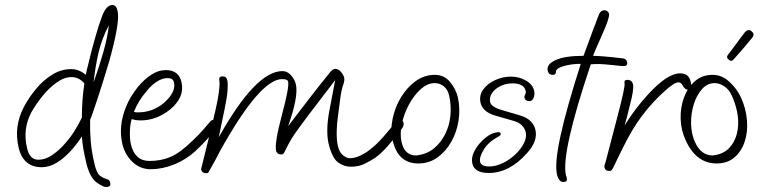

<svg xmlns="http://www.w3.org/2000/svg" viewBox="-20 -658 3077 767"><path d="M404 89Q396 89 382.5 81.5Q369 74 361 67Q346 52 337 31Q328 10 323 -15Q318 -36 313.5 -60.5Q309 -85 307 -113Q288 -83 262 -54.5Q236 -26 206.5 -8Q177 10 147 10Q72 10 54 -70Q35 -153 75 -230Q95 -268 124 -303Q153 -338 189 -360Q225 -382 265 -382Q295 -382 323 -359Q324 -363 325.5 -372Q327 -381 331 -395Q343 -447 359 -503.5Q375 -560 389 -597Q406 -638 429 -638Q445 -638 450 -613Q460 -570 416 -412Q413 -403 406 -379.5Q399 -356 389.5 -325.5Q380 -295 370 -265Q360 -235 352 -211.5Q344 -188 340 -179Q339 -134 342.5 -93.5Q346 -53 356 -10Q359 6 364 19.5Q369 33 376 41Q383 47 389.5 50.5Q396 54 405 57Q418 60 420 71Q425 89 404 89ZM354 -329Q377 -394 393 -450.5Q409 -507 415 -557Q387 -505 373.5 -447Q360 -389 354 -329ZM133 -20Q162 -20 190 -39.5Q218 -59 241 -86Q262 -110 278 -135.5Q294 -161 307 -188Q307 -223 309.5 -257Q312 -291 317 -325Q295 -350 266 -350Q236 -350 205 -327.5Q174 -305 148 -272Q122 -239 105 -209Q70 -142 88 -67Q98 -20 133 -20Z M582 18Q540 18 509.5 -11Q479 -40 469 -82Q452 -154 483 -230Q491 -251 503.5 -271.5Q516 -292 531 -311Q555 -340 583.5 -359Q612 -378 643 -378Q694 -378 705 -330Q719 -270 660 -221Q605 -177 542 -177Q531 -177 522 -178.5Q513 -180 506 -182Q500 -163 499 -133Q498 -103 503 -81Q519 -15 577 -15Q624 -15 662 -31.5Q700 -48 747 -94Q777 -122 791 -139Q805 -156 822 -175Q827 -179 832 -179Q837 -179 842.5 -176Q848 -173 849 -167Q852 -156 837 -136Q823 -120 808 -102.5Q793 -85 760 -54Q723 -20 675.5 -1Q628 18 582 18ZM529 -209Q561 -209 587.5 -219Q614 -229 636 -248Q684 -291 675 -329Q671 -346 650 -346Q610 -346 568 -297Q548 -273 536 -253.5Q524 -234 515 -211Q522 -209 529 -209Z M804 34Q787 34 783 18Q783 17 789.5 -7Q796 -31 807 -78L833 -185Q849 -250 854 -288Q859 -326 856 -337Q853 -353 869 -353Q885 -353 888 -337Q891 -324 889 -296.5Q887 -269 878 -226L854 -110Q1002 -374 1108 -374Q1128 -374 1142.5 -357.5Q1157 -341 1162 -321Q1173 -273 1131 -154Q1172 -208 1214 -262.5Q1256 -317 1299 -370Q1310 -383 1319 -383Q1331 -383 1341.5 -371.5Q1352 -360 1355 -347Q1357 -337 1352 -322Q1344 -300 1340 -269.5Q1336 -239 1331 -201Q1325 -158 1325 -126Q1325 -94 1330 -74Q1336 -49 1350.5 -37.5Q1365 -26 1377 -26Q1398 -26 1420.5 -37Q1443 -48 1456 -59Q1484 -80 1511.5 -111.5Q1539 -143 1564 -175Q1567 -179 1575 -179Q1590 -179 1592 -167Q1595 -156 1584 -142Q1553 -102 1528 -73.5Q1503 -45 1478 -27Q1461 -16 1437 -4Q1413 8 1382 8Q1353 8 1329.5 -10Q1306 -28 1292 -87Q1287 -110 1287.5 -141.5Q1288 -173 1295 -212L1319 -338L1209 -194Q1190 -169 1178 -152Q1166 -135 1158 -124Q1144 -104 1134 -85Q1124 -66 1117 -52Q1113 -41 1104 -41Q1087 -41 1083 -55Q1076 -86 1106 -198Q1136 -310 1131 -332Q1129 -342 1107 -342Q1018 -342 857 -51Q844 -24 813 30Q811 34 804 34Z M1651 -5Q1570 -5 1549 -96Q1539 -138 1548.5 -184Q1558 -230 1582 -269.5Q1606 -309 1640.5 -334Q1675 -359 1717 -359Q1754 -359 1777.5 -331Q1801 -303 1809 -269Q1819 -224 1812 -177.5Q1805 -131 1783 -92Q1761 -53 1727.5 -29Q1694 -5 1651 -5ZM1642 -37Q1648 -37 1649 -38Q1687 -43 1714.5 -66Q1742 -89 1759 -123.5Q1776 -158 1779.5 -198Q1783 -238 1774 -277Q1769 -300 1753 -313Q1737 -326 1717 -326Q1688 -326 1661 -302Q1634 -278 1614 -241Q1594 -204 1585.5 -163.5Q1577 -123 1584 -91Q1596 -37 1642 -37Z M1932 33Q1876 33 1867 -4Q1862 -27 1873 -50Q1884 -73 1902.5 -92Q1921 -111 1939 -121Q1944 -124 1954 -127Q1964 -130 1971 -130Q1979 -130 1980 -124Q1982 -119 1972 -113Q1931 -91 1912.5 -60.5Q1894 -30 1898 -11Q1903 7 1934 7Q1960 7 1987.5 -6Q2015 -19 2037.5 -40Q2060 -61 2072.5 -85Q2085 -109 2080 -131Q2076 -146 2064 -158Q2052 -170 2029 -176L1959 -196Q1932 -204 1918 -217Q1904 -230 1900 -246Q1893 -276 1910 -300Q1927 -324 1958 -338Q1989 -352 2021 -352Q2053 -352 2080.5 -336.5Q2108 -321 2114 -295Q2117 -280 2111.5 -267Q2106 -254 2095 -254Q2078 -254 2075 -268Q2074 -273 2078 -280.5Q2082 -288 2080 -295Q2073 -325 2027 -325Q2002 -325 1980 -314.5Q1958 -304 1946 -287Q1934 -270 1938 -250Q1943 -230 1986 -218L2054 -198Q2085 -189 2100 -173.5Q2115 -158 2119 -139Q2129 -94 2085 -46Q2015 33 1932 33Z M2231 69Q2212 69 2205 39Q2195 -5 2219 -115Q2243 -225 2300 -403Q2262 -403 2230.5 -393.5Q2199 -384 2201 -370Q2201 -366 2198 -362.5Q2195 -359 2188 -359Q2172 -359 2168 -375Q2162 -401 2199.5 -418Q2237 -435 2311 -435L2353 -549Q2358 -560 2362.5 -573.5Q2367 -587 2374 -603Q2381 -617 2394 -617Q2402 -617 2407 -612.5Q2412 -608 2413 -603Q2416 -588 2387 -523Q2351 -442 2349 -435Q2364 -435 2394.5 -432.5Q2425 -430 2467 -425Q2482 -424 2485 -410Q2489 -394 2471 -394Q2464 -394 2442.5 -396.5Q2421 -399 2396.5 -401Q2372 -403 2355 -402L2340 -401Q2220 -44 2241 43L2244 51V53Q2248 69 2231 69Z M2414 25Q2398 25 2395 12Q2393 6 2395.5 0Q2398 -6 2399 -10L2447 -194Q2478 -312 2475 -325Q2472 -339 2486 -339Q2505 -339 2509 -320Q2511 -310 2507.5 -288Q2504 -266 2496 -237Q2484 -185 2475 -157Q2497 -192 2520.5 -223Q2544 -254 2570 -282Q2646 -365 2697 -365Q2732 -365 2739 -332Q2747 -300 2726 -300Q2716 -300 2707 -317Q2701 -329 2690 -329Q2673 -329 2633 -292Q2588 -252 2546 -197Q2504 -142 2463 -57L2429 13Q2426 18 2423.5 21.5Q2421 25 2414 25Z M2842.8 -5Q2761.8 -5 2719.8 -96Q2700.1 -138 2699 -184Q2697.9 -230 2712.8 -269.5Q2727.7 -309 2756.4 -334Q2785.1 -359 2827.1 -359Q2864.1 -359 2894.1 -331Q2924 -303 2939.9 -269Q2960.3 -224 2964 -177.5Q2967.8 -131 2954.8 -92Q2941.8 -53 2913.8 -29Q2885.8 -5 2842.8 -5ZM2826.5 -37Q2832.5 -37 2833.2 -38Q2870.1 -43 2892.3 -66Q2914.5 -89 2923.5 -123.5Q2932.5 -158 2926.8 -198Q2921 -238 2903 -277Q2892.7 -300 2873.7 -313Q2854.7 -326 2834.7 -326Q2805.7 -326 2784.3 -302Q2762.8 -278 2751.4 -241Q2739.9 -204 2740.7 -163.5Q2741.6 -123 2756 -91Q2780.5 -37 2826.5 -37ZM2900.8 -415Q2896.8 -415 2891.3 -419.5Q2885.7 -424 2884.8 -428Q2883.6 -433 2886.7 -437Q2892.9 -445 2905.1 -461.5Q2917.2 -478 2931 -496.5Q2944.7 -515 2954.7 -528Q2957.8 -532 2962.6 -535Q2967.4 -538 2971.4 -538Q2976.4 -538 2981.9 -533.5Q2987.5 -529 2989.6 -524L2990.1 -522Q2991.5 -516 2984.6 -507Q2977.6 -498 2955.6 -472Q2933.6 -446 2908.1 -418Q2904.8 -415 2900.8 -415Z"/></svg>

Font: Oooh Baby
Style: Normal
Weight: 400
Designer: Robert E. Leuschke
Foundry: Robert E. Leuschke
Version: Version 1.011; ttfautohint (v1.8.3)